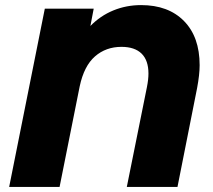

<svg xmlns="http://www.w3.org/2000/svg" viewBox="-20 -734 835 754"><path d="M764 -478Q764 -441 754 -388L677 0H478L557 -392Q563 -422 563 -445Q563 -497 536 -523.5Q509 -550 457 -550Q396 -550 353 -512.5Q310 -475 293 -395L214 0H16L156 -700H348L335 -632Q374 -672 425 -693Q476 -714 534 -714Q641 -714 702.5 -651.5Q764 -589 764 -478Z"/></svg>

Font: Montserrat Alternates ExtraBold
Style: Italic
Weight: 800
Italic angle: -11.3°
Designer: Julieta Ulanovsky
Foundry: Julieta Ulanovsky
Version: Version 7.200